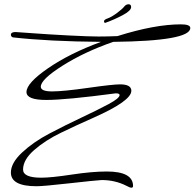

<svg xmlns="http://www.w3.org/2000/svg" viewBox="-20 -849 911 899"><path d="M594 -816Q594 -799 554.5 -778Q515 -757 473 -742Q467 -742 467 -749.5Q467 -757 484.5 -763Q502 -769 527.5 -788Q553 -807 561.5 -818Q570 -829 582 -829Q594 -829 594 -816ZM171 -443Q171 -477 273 -541.5Q375 -606 510 -653Q871 -657 871 -718Q871 -735 827 -735Q705 -735 530 -680Q486 -678 442 -678Q398 -678 301.5 -683Q205 -688 132 -693.5Q59 -699 53 -699Q31 -699 31 -686Q31 -678 40 -674Q209 -655 453 -653Q306 -599 205 -529.5Q104 -460 104 -418Q104 -381 196.5 -381Q289 -381 522 -412Q540 -412 540 -404Q540 -389 487.5 -361Q435 -333 360.5 -298Q286 -263 211 -223.5Q136 -184 83.5 -135Q31 -86 31 -41Q31 23 151 23Q183 23 303 9.5Q423 -4 456 -6Q519 -6 572 21Q589 30 594 30Q603 30 603 22Q603 -46 480 -46Q411 -46 315.5 -31.5Q220 -17 173 -17Q88 -17 88 -55Q88 -101 140 -146.5Q192 -192 266.5 -228Q341 -264 416 -297Q595 -376 595 -424Q595 -454 542 -454Q508 -454 392 -437.5Q276 -421 223.5 -421Q171 -421 171 -443Z"/></svg>

Font: Mrs Saint Delafield
Style: Regular
Weight: 400
Designer: Alejandro Paul
Foundry: Alejandro Paul
Version: Version 1.001